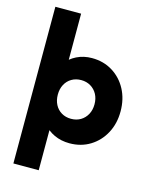

<svg xmlns="http://www.w3.org/2000/svg" viewBox="-135 -812 865 1102"><g transform="rotate(15 297.5 -260.5)"><path d="M334 10Q284.5 10 243.5 -9Q202.5 -28 176.8 -61.5Q151 -95 147 -138V-343Q151 -386 177 -420.8Q203 -455.5 243.9 -475.8Q284.9 -496 334 -496Q403 -496 456.5 -463Q510 -430 540.5 -372.8Q571 -315.5 571 -242.5Q571 -170 540.5 -113Q510 -56 456.5 -23Q403 10 334 10ZM306.5 -128Q338.7 -128 363.3 -142.6Q387.9 -157.3 402 -183.4Q416 -209.4 416 -243.1Q416 -277 402 -302.8Q388 -328.5 363.4 -343.2Q338.8 -358 306.9 -358Q275 -358 250.3 -343.4Q225.5 -328.8 211.8 -302.9Q198 -277 198 -243.1Q198 -209.5 211.5 -183.5Q225 -157.5 249.7 -142.8Q274.4 -128 306.5 -128ZM54 205V-726H207V-361L181.5 -243L204.5 -125V205Z"/></g></svg>

Font: Outfit Thin
Style: Regular
Weight: 100
Designer: Rodrigo Fuenzalida
Foundry: fragTYPE
Version: Version 1.000